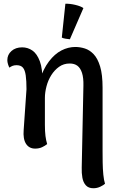

<svg xmlns="http://www.w3.org/2000/svg" viewBox="-20 -777 626 1022"><path d="M477 225Q451 225 437 209.5Q423 194 418.5 169Q414 144 415 115L424 -321Q425 -363 416.5 -389Q408 -415 392 -427Q376 -439 351 -439Q319 -439 294.5 -421.5Q270 -404 253 -377Q236 -350 227.5 -317.5Q219 -285 219 -256V-113Q219 -77 222 -53.5Q225 -30 231 -10Q220 -1 204 6.5Q188 14 167 14Q135 14 118.5 -11.5Q102 -37 106 -85L121 -302Q121 -347 117 -375.5Q113 -404 102 -417Q91 -430 68 -430Q56 -430 47 -426.5Q38 -423 30 -417Q26 -424 22.5 -435.5Q19 -447 19 -457Q19 -486 41 -505.5Q63 -525 98 -525Q128 -525 152.5 -508Q177 -491 192 -451Q207 -411 206 -340L189 -345Q210 -410 240.5 -450Q271 -490 307 -508.5Q343 -527 381 -527Q406 -527 431.5 -519Q457 -511 478.5 -488.5Q500 -466 513 -423Q526 -380 526 -310V26Q526 55 526.5 88.5Q527 122 530 152.5Q533 183 539 201Q532 208 514.5 216.5Q497 225 477 225ZM352 -568Q342 -569 329 -571Q316 -573 309 -577L328 -757Q352 -758 381 -751Q410 -744 424 -734Z"/></svg>

Font: Arima SemiBold
Style: Regular
Weight: 600
Designer: Joana Correia and Natanael Gama
Foundry: NDISCOVER
Version: Version 1.101;gftools[0.9.23]